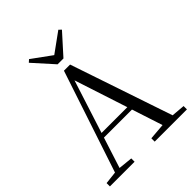

<svg xmlns="http://www.w3.org/2000/svg" viewBox="-258 -1090 1233 1233"><g transform="rotate(-45 359.0 -473.0)"><path d="M222.3 -945.4 382.3 -829.1H327.8L488.8 -945.7L505.6 -929.6L381.6 -791.9H328.6L204.9 -929.6ZM11.6 0V-30.1L110.1 -41.1H127.5L235.7 -30.1V0ZM84.4 0 328.3 -734.2H384.1L632.2 0H542.1L321.9 -674.6H342.1L338.3 -660.6L126.3 0ZM192.4 -248.8 195.9 -280.7H500.1L503.6 -248.8ZM418.3 0V-30.3L551.9 -41.3H580.7L711.1 -30.3V0Z"/></g></svg>

Font: Noto Serif HK
Style: Regular
Weight: 200
Designer: Ryoko NISHIZUKA 西塚涼子 (kana & ideographs); Frank Grießhammer (Latin, Greek & Cyrillic); Wenlong ZHANG 张文龙 (bopomofo); San
Foundry: Adobe
Version: Version 2.001;hotconv 1.1.0;makeotfexe 2.6.0